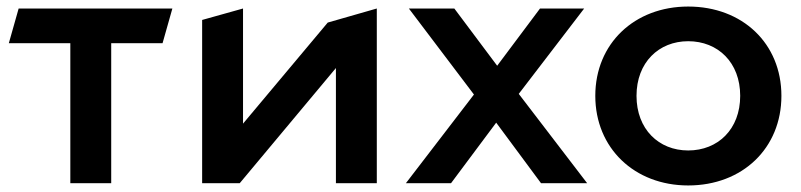

<svg xmlns="http://www.w3.org/2000/svg" viewBox="-20 -560 2448 587"><path d="M477 -428 507 -534H37L7 -428H195V0H320V-428Z M598 0H713L1007 -352V0H1132V-534L982 -491L723 -182V-534L598 -499Z M1634 0H1775L1566 -273L1766 -534H1631L1500 -359L1369 -534H1230L1429 -271L1221 0H1359L1497 -185Z M2084 7C2250 7 2369 -107 2369 -267C2369 -427 2250 -540 2084 -540C1920 -540 1800 -427 1800 -267C1800 -107 1920 7 2084 7ZM2084 -100C1994 -100 1926 -165 1926 -267C1926 -369 1994 -434 2084 -434C2175 -434 2243 -369 2243 -267C2243 -165 2175 -100 2084 -100Z"/></svg>

Font: Talent
Style: Bold
Weight: 600
Designer: Mike Powis
Version: Version 1.001;hotconv 1.0.109;makeotfexe 2.5.65596